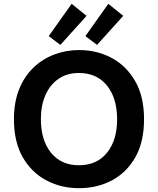

<svg xmlns="http://www.w3.org/2000/svg" viewBox="-20 -971 827 1005"><path d="M393 14Q300 14 222.5 -27Q145 -68 99 -148Q53 -228 53 -347Q53 -436 80 -503.5Q107 -571 154.5 -616.5Q202 -662 263.5 -685.5Q325 -709 393 -709Q487 -709 564 -668Q641 -627 687.5 -546.5Q734 -466 734 -347Q734 -228 688.5 -148Q643 -68 566 -27Q489 14 393 14ZM393 -106Q487 -106 540 -171.5Q593 -237 593 -347Q593 -457 540 -523Q487 -589 393 -589Q331 -589 286.5 -558.5Q242 -528 218 -473.5Q194 -419 194 -347Q194 -237 247 -171.5Q300 -106 393 -106ZM488 -736 427 -782 547 -951 625 -888ZM296 -736 235 -782 355 -951 433 -888Z"/></svg>

Font: Ubuntu Sans
Style: Bold
Weight: 700
Designer: Dalton Maag Ltd
Foundry: Dalton Maag Ltd
Version: Version 1.006; ttfautohint (v1.8.4.7-5d5b)